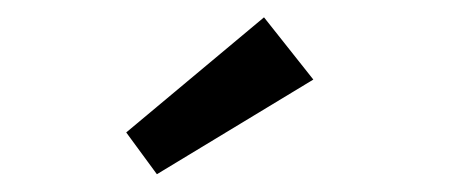

<svg xmlns="http://www.w3.org/2000/svg" viewBox="-20 -678 513 216"><path d="M156.5 -482 122 -529 277 -658.5 332.5 -588.5Z"/></svg>

Font: Lucymar Sans Medium
Style: Regular
Weight: 500
Foundry: The League of Moveable Type (original font) / Main changes by Cristiano Sobral with portions from Mirco Monsees
Version: Version 2.001;August 30, 2020;FontCreator 13.0.0.2681 64-bit